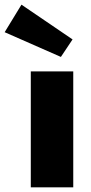

<svg xmlns="http://www.w3.org/2000/svg" viewBox="-77 -803 389 823"><path d="M237 -497V0H55V-497ZM15 -783 234 -634 184 -559 -57 -665Z"/></svg>

Font: Exo 2 ExtraBold
Style: Regular
Weight: 800
Designer: Natanael Gama
Foundry: Natanael Gama
Version: Version 2.010